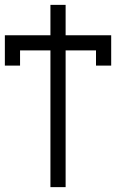

<svg xmlns="http://www.w3.org/2000/svg" viewBox="-20 -645 540 790"><path d="M187.5 -437.5V125H250V-437.5H375V-375H437.5Q437.5 -375 437.5 -500H250Q250 -500 250 -625H187.5Q187.5 -625 187.5 -500H0Q0 -500 0 -375H62.5V-437.5Z"/></svg>

Font: Unifont
Style: Regular
Weight: 500
Version: Version 15.1.04